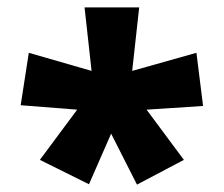

<svg xmlns="http://www.w3.org/2000/svg" viewBox="-20 -886 606 520"><path d="M357 -866H209L228 -694L58 -743L36 -601L189 -589L88 -453L221 -387L281 -524L351 -386L478 -453L377 -589L530 -599L512 -743L338 -694Z"/></svg>

Font: Noto Sans Malayalam UI Black
Style: Regular
Weight: 900
Designer: Jelle Bosma - Monotype Design Team
Foundry: Monotype Imaging Inc.
Version: Version 2.104